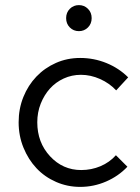

<svg xmlns="http://www.w3.org/2000/svg" viewBox="-20 -723 549 752"><path d="M53 0ZM298 -57Q338 -57 373.5 -72Q409 -87 434 -115L479 -70Q444 -33 395.5 -12Q347 9 294 9Q244 9 199.5 -10.5Q155 -30 123 -64Q91 -98 72 -144.5Q53 -191 53 -244Q53 -297 71.5 -343Q90 -389 122.5 -423Q155 -457 199 -476.5Q243 -496 294 -496Q348 -496 397 -476Q446 -456 482 -420L435 -369Q409 -397 372 -413.5Q335 -430 297 -430Q261 -430 229.5 -415.5Q198 -401 175.5 -376Q153 -351 139.5 -317Q126 -283 126 -244Q126 -165 176 -111Q226 -57 298 -57ZM289 -601Q268 -601 253.5 -615.5Q239 -630 239 -652Q239 -674 253.5 -688.5Q268 -703 289 -703Q310 -703 324.5 -688.5Q339 -674 339 -652Q339 -630 324.5 -615.5Q310 -601 289 -601Z"/></svg>

Font: Red Hat Text
Style: Regular
Weight: 400
Designer: Pentagram / MCKL
Foundry: Pentagram / MCKL
Version: Version 1.005; Red Hat Text